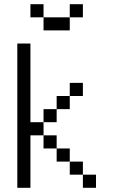

<svg xmlns="http://www.w3.org/2000/svg" viewBox="-20 -895 540 915"><path d="M437.5 0V-62.5H375V0ZM375 -437.5V-500H312.5V-437.5H250V-375H187.5V-312.5H125Q125 -312.5 125 -687.5H62.5V0H125Q125 0 125 -250H187.5V-187.5H250V-125H312.5V-62.5H375V-125H312.5V-187.5H250V-250H187.5V-312.5H250V-375H312.5V-437.5ZM375 -812.5V-875H312.5V-812.5H187.5V-750H312.5V-812.5ZM187.5 -812.5V-875H125V-812.5Z"/></svg>

Font: UnifontExMono
Style: Regular
Weight: 500
Version: Version 15.0.06